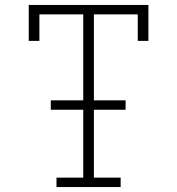

<svg xmlns="http://www.w3.org/2000/svg" viewBox="-20 -755 715 775"><path d="M208 0V-38H316V-312H185V-350H316V-697H139V-590H96V-735H579V-590H536V-697H359V-350H487V-312H359V-38H467V0Z"/></svg>

Font: Iosevka Etoile Extralight
Style: Regular
Weight: 200
Designer: Belleve Invis
Foundry: Belleve Invis
Version: Version 22.1.2; ttfautohint (v1.8.4)